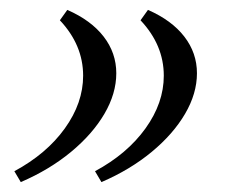

<svg xmlns="http://www.w3.org/2000/svg" viewBox="-20 -417 469 388"><path d="M279 -397Q327 -376 352.5 -343Q378 -310 378 -269Q378 -228 354 -187Q330 -146 286.5 -110Q243 -74 185 -49L172 -71Q237 -106 274 -157.5Q311 -209 311 -264Q311 -326 264 -376ZM116 -397Q164 -376 189.5 -343Q215 -310 215 -269Q215 -228 191 -187Q167 -146 123.5 -110Q80 -74 22 -49L9 -71Q74 -106 111 -157.5Q148 -209 148 -264Q148 -326 101 -376Z"/></svg>

Font: Baskervville
Style: Italic
Weight: 400
Italic angle: -18°
Designer: ANRT
Foundry: ANRT
Version: Version 1.100